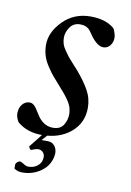

<svg xmlns="http://www.w3.org/2000/svg" viewBox="-71 -474 455 665"><g transform="rotate(10 157.0 -141.5)"><path d="M100.6 23.4H123Q140.1 23.4 149.2 37.6Q158.2 51.8 154.3 71.3Q147.9 105 119.4 125.2Q90.8 145.5 54.7 145.5Q36.1 145.5 25.4 136.7V123Q25.9 118.2 30.8 113.8Q35.6 109.4 40 109.4Q44.9 109.4 54.2 115.7Q63.5 122.1 71.3 122.1Q89.4 122.1 102.1 112.5Q114.7 103 117.2 89.8Q120.6 73.7 113.3 65.2Q106 56.6 95.7 56.6Q87.4 56.6 70.3 63.5Q68.4 63.5 64.9 58.3Q61.5 53.2 63.5 50.8Q68.8 43.9 83.3 26.1Q97.7 8.3 102.5 1H121.1ZM194.3 -427.7Q247.6 -427.7 278.3 -401.4Q281.7 -396.5 284.9 -386Q288.1 -375.5 288.1 -370.1Q288.1 -353 278.8 -341.6Q269.5 -330.1 254.9 -330.1Q233.9 -330.1 209 -364.3Q208.5 -365.2 205.3 -369.9Q202.1 -374.5 201.2 -375.7Q200.2 -377 197.3 -380.6Q194.3 -384.3 192.6 -385.5Q190.9 -386.7 187.3 -388.9Q183.6 -391.1 180.4 -392.1Q177.2 -393.1 172.9 -393.8Q168.5 -394.5 163.1 -394.5Q140.1 -394.5 127.7 -376.7Q115.2 -358.9 115.2 -339.8Q115.2 -328.6 118.2 -318.4Q121.1 -308.1 129.9 -295.7Q138.7 -283.2 143.1 -277.3Q147.5 -271.5 162.1 -255.6Q176.8 -239.7 179.7 -236.3Q208 -203.1 223.6 -175Q239.3 -147 239.3 -114.3Q239.3 -60.5 199.5 -27.3Q159.7 5.9 97.7 5.9Q46.4 5.9 11.7 -23.4Q2 -39.6 2 -52.7Q2 -73.2 12.5 -85.4Q22.9 -97.7 38.1 -97.7Q44.9 -97.7 51 -93.3Q57.1 -88.9 60.5 -83.7Q64 -78.6 70.3 -68.6Q76.7 -58.6 80.1 -53.7Q101.1 -25.4 131.8 -25.4Q157.7 -25.4 168.7 -43.2Q179.7 -61 179.7 -82Q179.7 -86.9 178.7 -92Q177.7 -97.2 177 -101.3Q176.3 -105.5 173.6 -111.1Q170.9 -116.7 169.4 -119.9Q168 -123 163.8 -128.9Q159.7 -134.8 158 -137.2Q156.2 -139.6 150.9 -146.2Q145.5 -152.8 144 -154.5Q142.6 -156.2 136.2 -163.3Q129.9 -170.4 128.9 -171.9Q110.8 -191.9 102.5 -201.9Q94.2 -211.9 81.8 -230.5Q69.3 -249 64 -266.8Q58.6 -284.7 58.6 -304.7Q58.6 -349.1 97.4 -388.4Q136.2 -427.7 194.3 -427.7Z"/></g></svg>

Font: Crimson
Style: Italic
Weight: 400
Italic angle: -11°
Version: Version 0.8